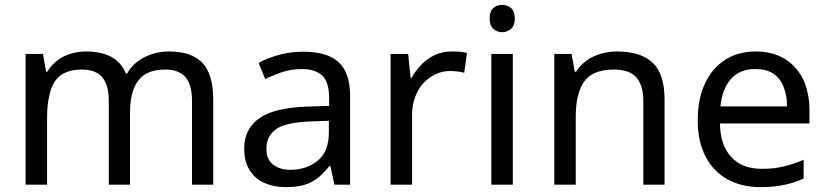

<svg xmlns="http://www.w3.org/2000/svg" viewBox="-20 -757 3389 787"><path d="M673 -546C734 -546 779 -531 809 -500C839 -469 854 -418 854 -349V0H767V-345C767 -387 758 -419 741 -440C723 -461 695 -472 658 -472C606 -472 569 -457 547 -427C524 -397 513 -353 513 -296V0H426V-345C426 -373 422 -397 414 -416C406 -435 394 -449 378 -458C362 -467 341 -472 316 -472C280 -472 252 -464 231 -450C210 -435 195 -413 187 -384C178 -355 173 -320 173 -278V0H85V-536H156L169 -463H174C185 -482 199 -497 216 -510C232 -522 250 -531 270 -537C290 -543 311 -546 332 -546C373 -546 408 -539 436 -524C463 -509 483 -487 496 -456H501C519 -487 544 -509 575 -524C606 -539 638 -546 673 -546Z M1223 -545C1288 -545 1337 -531 1368 -502C1399 -473 1415 -428 1415 -365V0H1351L1334 -76H1330C1315 -57 1299 -41 1283 -28C1266 -15 1248 -5 1227 1C1206 7 1180 10 1150 10C1118 10 1089 4 1064 -7C1038 -18 1018 -36 1003 -60C988 -83 981 -113 981 -149C981 -202 1002 -244 1044 -273C1086 -302 1151 -317 1238 -320L1329 -323V-355C1329 -400 1319 -431 1300 -448C1281 -465 1253 -474 1218 -474C1190 -474 1163 -470 1138 -462C1113 -453 1089 -444 1067 -433L1040 -499C1063 -512 1091 -523 1123 -532C1155 -541 1188 -545 1223 -545ZM1328 -262 1249 -259C1182 -256 1136 -246 1111 -227C1085 -208 1072 -182 1072 -148C1072 -118 1081 -96 1100 -82C1118 -68 1141 -61 1170 -61C1215 -61 1253 -74 1283 -99C1313 -124 1328 -162 1328 -214V-262Z M1831 -546C1841 -546 1852 -546 1864 -545C1875 -544 1885 -542 1894 -540L1883 -459C1874 -461 1865 -463 1855 -464C1844 -465 1834 -466 1825 -466C1804 -466 1785 -462 1766 -453C1747 -444 1731 -432 1716 -417C1701 -401 1690 -382 1682 -360C1673 -338 1669 -313 1669 -286V0H1581V-536H1653L1663 -438H1667C1678 -458 1692 -476 1708 -493C1724 -509 1742 -522 1763 -532C1784 -541 1806 -546 1831 -546Z M1994 -536H2082V0H1994V-536ZM2039 -737C2052 -737 2064 -733 2075 -724C2085 -715 2090 -700 2090 -681C2090 -662 2085 -648 2075 -639C2064 -630 2052 -625 2039 -625C2024 -625 2012 -630 2002 -639C1992 -648 1987 -662 1987 -681C1987 -700 1992 -715 2002 -724C2012 -733 2024 -737 2039 -737Z M2510 -546C2574 -546 2622 -531 2655 -500C2688 -469 2704 -418 2704 -349V0H2617V-343C2617 -386 2607 -419 2588 -440C2569 -461 2538 -472 2497 -472C2438 -472 2397 -455 2374 -422C2351 -389 2340 -341 2340 -278V0H2252V-536H2323L2336 -463H2341C2353 -482 2368 -497 2386 -510C2403 -522 2423 -531 2444 -537C2465 -543 2487 -546 2510 -546Z M3077 -546C3123 -546 3163 -536 3196 -516C3229 -496 3254 -468 3272 -432C3289 -395 3298 -353 3298 -304V-251H2931C2932 -190 2948 -144 2978 -113C3007 -81 3049 -65 3102 -65C3136 -65 3166 -68 3193 -75C3219 -81 3246 -90 3274 -102V-25C3247 -13 3220 -4 3193 1C3166 7 3135 10 3098 10C3047 10 3003 0 2964 -21C2925 -42 2894 -73 2873 -114C2851 -155 2840 -205 2840 -264C2840 -323 2850 -373 2870 -415C2889 -457 2917 -489 2953 -512C2988 -535 3030 -546 3077 -546ZM3076 -474C3034 -474 3001 -461 2977 -434C2952 -407 2938 -369 2933 -321H3206C3206 -352 3201 -378 3192 -401C3183 -424 3169 -442 3150 -455C3131 -468 3106 -474 3076 -474Z"/></svg>

Font: NameLogos Sans
Style: Regular
Weight: 500
Version: Version 0.1